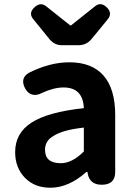

<svg xmlns="http://www.w3.org/2000/svg" viewBox="-20 -866 631 900"><path d="M216 14Q142 14 96.5 -33Q51 -80 51 -153Q51 -242 128 -291.5Q205 -341 373 -359Q369 -456 278 -456Q233 -456 178 -431Q153 -417 131.5 -422.5Q110 -428 97 -453Q73 -500 116 -525Q214 -574 305 -574Q411 -574 465.5 -511.5Q520 -449 520 -327V-245V-163V-60Q520 0 457 0Q400 0 391 -53L390 -60H385Q302 14 216 14ZM265 -101Q318 -101 373 -156V-268Q321 -262 287 -252.5Q253 -243 231 -229Q191 -206 191 -164Q191 -101 265 -101ZM270 -654Q237 -654 214 -680L136 -776Q112 -805 142 -832Q170 -858 197 -836L309 -747H313L426 -837Q453 -858 480 -832Q508 -805 486 -777L447 -729L409 -683Q385 -654 347 -654H310Z"/></svg>

Font: GenSenRounded2 TW B
Style: Regular
Weight: 700
Version: Version 2.000;PS 2;hotconv 16.6.51;makeotf.lib2.5.65220 DEVE